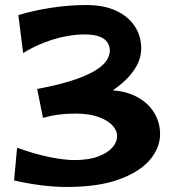

<svg xmlns="http://www.w3.org/2000/svg" viewBox="-20 -729 706 764"><path d="M151 -260 128 -375Q220 -392 284.5 -414.5Q349 -437 383 -465.5Q417 -494 417 -529Q417 -545 408 -559.5Q399 -574 377 -583Q355 -592 316 -592Q281 -592 239.5 -584Q198 -576 155.5 -559.5Q113 -543 72 -518L53 -669Q112 -687 183 -698Q254 -709 324 -709Q393 -709 441.5 -686.5Q490 -664 516 -625Q542 -586 542 -536Q542 -480 495.5 -427Q449 -374 361 -331Q273 -288 151 -260ZM245 15Q199 15 146 8.5Q93 2 36 -11L48 -141Q121 -115 179.5 -103.5Q238 -92 276 -92Q333 -92 371 -106.5Q409 -121 427.5 -142.5Q446 -164 446 -187Q446 -210 427.5 -230Q409 -250 372 -263.5Q335 -277 280 -277Q244 -277 210.5 -272.5Q177 -268 157 -262L253 -353Q294 -363 329 -367Q364 -371 395 -371Q470 -371 519 -346.5Q568 -322 592.5 -282Q617 -242 617 -196Q617 -141 576.5 -93Q536 -45 453.5 -15Q371 15 245 15Z"/></svg>

Font: Marhey Light Medium
Style: Regular
Weight: 500
Version: Version 1.000